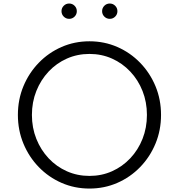

<svg xmlns="http://www.w3.org/2000/svg" viewBox="-20 -1080 1040 1116"><path d="M500 16Q413.5 16 338 -17Q262.5 -50 205.5 -108.8Q148.5 -167.5 116.2 -245.2Q84 -323 84 -412Q84 -501.5 116.2 -579Q148.5 -656.5 205.5 -715.2Q262.5 -774 338 -807Q413.5 -840 500 -840Q586.5 -840 662 -807Q737.5 -774 794.5 -715.2Q851.5 -656.5 883.8 -579Q916 -501.5 916 -412Q916 -323 883.8 -245.2Q851.5 -167.5 794.5 -108.8Q737.5 -50 662 -17Q586.5 16 500 16ZM500 -57.5Q570.5 -57.5 631 -84.5Q691.5 -111.5 737.2 -160Q783 -208.5 808.5 -273Q834 -337.5 834 -412Q834 -486.5 808.5 -551Q783 -615.5 737.2 -664Q691.5 -712.5 631 -739.5Q570.5 -766.5 500 -766.5Q429.5 -766.5 368.8 -739.5Q308 -712.5 262.5 -664Q217 -615.5 191.2 -551Q165.5 -486.5 165.5 -412Q165.5 -337.5 191.2 -273Q217 -208.5 262.5 -160Q308 -111.5 368.8 -84.5Q429.5 -57.5 500 -57.5ZM618 -970.5Q599.5 -970.5 586.5 -983.5Q573.5 -996.5 573.5 -1015Q573.5 -1033.5 586.5 -1046.5Q599.5 -1059.5 618 -1059.5Q636.5 -1059.5 649.5 -1046.5Q662.5 -1033.5 662.5 -1015Q662.5 -996.5 649.5 -983.5Q636.5 -970.5 618 -970.5ZM382 -970.5Q363.5 -970.5 350.5 -983.5Q337.5 -996.5 337.5 -1015Q337.5 -1033.5 350.5 -1046.5Q363.5 -1059.5 382 -1059.5Q400.5 -1059.5 413.5 -1046.5Q426.5 -1033.5 426.5 -1015Q426.5 -996.5 413.5 -983.5Q400.5 -970.5 382 -970.5Z"/></svg>

Font: Spartan Thin
Style: Regular
Weight: 400
Version: Version 1.004